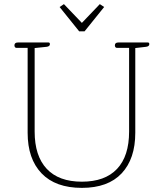

<svg xmlns="http://www.w3.org/2000/svg" viewBox="-20 -901 794 931"><path d="M269 -867 290 -881 377 -790 464 -881 485 -867 390 -749H364ZM114 -257V-669H59Q55 -669 52.5 -672.5Q50 -676 50 -681Q50 -695 67 -695H215Q222 -695 222 -687Q222 -676 206 -674L148 -668V-263Q148 -145 206.5 -82.5Q265 -20 377 -20Q489 -20 547.5 -82Q606 -144 606 -263V-669H546Q542 -669 539.5 -672.5Q537 -676 537 -681Q537 -695 554 -695H697Q704 -695 704 -687Q704 -676 688 -674L636 -668V-257Q636 -131 570 -60.5Q504 10 377 10Q249 10 181.5 -60.5Q114 -131 114 -257Z"/></svg>

Font: Maitree ExtraLight
Style: Regular
Weight: 250
Designer: CadsonDemak Team
Foundry: CadsonDemak
Version: Version 1.002